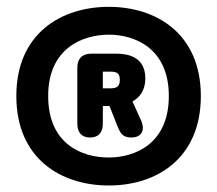

<svg xmlns="http://www.w3.org/2000/svg" viewBox="-20 -706 652 576"><path d="M306.5 -149.5C448.5 -149.5 582.5 -229.5 582.5 -418C582.5 -605.5 448.5 -685.5 306.5 -685.5C163.5 -685.5 29 -605.5 29 -418C29 -229.5 163.5 -149.5 306.5 -149.5ZM124.5 -418C124.5 -561 227.5 -602 306.5 -602C384.5 -602 486.5 -561 486.5 -418C486.5 -274.5 384.5 -233.5 306.5 -233.5C224.5 -233.5 124.5 -274.5 124.5 -418ZM212 -503V-335C212 -308 225.5 -293.5 250 -293.5C275 -293.5 288.5 -308 288.5 -335V-388H308.5L331 -331C340.5 -307 347 -293.5 374 -293.5C396.5 -293.5 408.5 -305 408.5 -322.5C408.5 -329 407 -336 403.5 -344L377.5 -401.5C398.5 -413.5 416 -434.5 416 -470.5C416 -538.5 359.5 -545 327.5 -545H254C226.5 -545 212 -530 212 -503ZM312 -441H288.5V-491H312.5C333.5 -491 339.5 -483.5 339.5 -466C339.5 -449 332.5 -441 312 -441Z"/></svg>

Font: RTM Light Light
Style: Regular
Weight: 300
Designer: after Tyler Finck
Foundry: An Endless Supply
Version: Version 1.000;Glyphs 3.2.1 (3258)